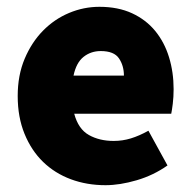

<svg xmlns="http://www.w3.org/2000/svg" viewBox="-20 -532 566 564"><path d="M290 12Q235 12 188 -5.5Q141 -23 106.5 -56.5Q72 -90 52 -139Q32 -188 32 -250Q32 -311 52.5 -359.5Q73 -408 106.5 -442Q140 -476 183 -494Q226 -512 272 -512Q327 -512 368 -493Q409 -474 436 -441Q463 -408 476.5 -364Q490 -320 490 -270Q490 -247 487.5 -227Q485 -207 483 -198H198Q210 -153 241 -135.5Q272 -118 314 -118Q340 -118 364.5 -125.5Q389 -133 416 -148L472 -46Q431 -17 381.5 -2.5Q332 12 290 12ZM196 -310H344Q344 -339 329.5 -360.5Q315 -382 276 -382Q247 -382 225.5 -365Q204 -348 196 -310Z"/></svg>

Font: TypoPRO Source Sans Pro
Style: Regular
Weight: 900
Designer: Paul D. Hunt
Foundry: Adobe Systems Incorporated
Version: Version 2.020;PS 2.000;hotconv 1.0.86;makeotf.lib2.5.63406